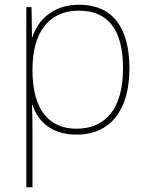

<svg xmlns="http://www.w3.org/2000/svg" viewBox="-20 -558 623 810"><path d="M313 -538C203 -538 139 -472 117 -402H115L113 -528H91V232H117V15C117 -27 117 -71 115 -116H117C139 -46 198 10 303 10C444 10 526 -91 526 -269C526 -445 453 -538 313 -538ZM313 -513C435 -513 499 -434 499 -269C499 -101 426 -15 303 -15C189 -15 117 -92 117 -262V-265C117 -421 185 -513 313 -513Z"/></svg>

Font: Noto Kufi Arabic Thin
Style: Regular
Weight: 100
Designer: Monotype Design Team, David Williams, Khaled Hosny
Foundry: Google LLC
Version: Version 2.109